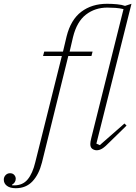

<svg xmlns="http://www.w3.org/2000/svg" viewBox="-149 -780 715 1012"><path d="M-66 212Q-96 212 -112.5 199.5Q-129 187 -129 167Q-129 153 -119.5 143Q-110 133 -96 133Q-82 133 -74 142Q-66 151 -66 162Q-66 182 -86 194L-85 197H-74Q-29 197 -3 165.5Q23 134 37 75L177 -485H78L84 -508H183L202 -588Q224 -676 279.5 -718Q335 -760 415 -760Q442 -760 468 -757.5Q494 -755 510 -749L544 -760L359 -23L377 -15L507 -129L518 -118L433 -35Q405 -6 390 3Q375 12 361 12Q348 12 337.5 4.5Q327 -3 327 -21Q327 -32 332 -52L502 -732Q481 -737 459.5 -738.5Q438 -740 417 -740Q352 -740 304 -703Q256 -666 236 -585L218 -508H339L333 -485H211L72 77Q56 140 22 176Q-12 212 -66 212Z"/></svg>

Font: IBM Plex Serif ExtraLight
Style: Italic
Weight: 200
Italic angle: -14°
Designer: Mike Abbink, Paul van der Laan, Pieter van Rosmalen
Foundry: Bold Monday
Version: Version 2.5